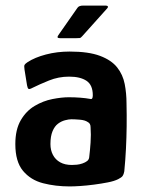

<svg xmlns="http://www.w3.org/2000/svg" viewBox="-20 -662 510 689"><path d="M230 7Q179 7 134.5 -4.5Q90 -16 62.5 -49Q35 -82 35 -145Q35 -197 54.5 -230.5Q74 -264 104.5 -282Q135 -300 168 -306.5Q201 -313 227 -313Q248 -313 267.5 -311.5Q287 -310 304 -307Q313 -304 313 -320Q313 -357 290.5 -372Q268 -387 228 -387Q190 -387 155.5 -373Q121 -359 97 -347Q86 -341 82.5 -343Q79 -345 77 -356L68 -412Q66 -425 68 -429Q70 -433 79 -439Q105 -456 145 -466.5Q185 -477 230 -477Q298 -477 339 -461.5Q380 -446 400.5 -420Q421 -394 427.5 -360.5Q434 -327 434 -291Q435 -249 434.5 -208.5Q434 -168 432 -128Q430 -88 426 -47Q424 -36 420 -30.5Q416 -25 404 -19Q390 -12 367 -7.5Q344 -3 317.5 0.5Q291 4 268 5.5Q245 7 230 7ZM238 -70Q246 -70 256 -71Q266 -72 276 -75.5Q286 -79 292.5 -84Q299 -89 300 -97Q303 -121 305 -150Q307 -179 305 -206Q305 -219 295 -224Q285 -231 266.5 -232.5Q248 -234 236 -234Q227 -234 213.5 -230.5Q200 -227 188 -218Q176 -209 168.5 -191Q161 -173 161 -145Q161 -123 170 -106Q179 -89 196 -79.5Q213 -70 238 -70ZM196 -525Q187 -525 186.5 -528.5Q186 -532 193 -541L258 -634Q263 -642 279 -642H359Q365 -642 367 -639Q369 -636 362 -629L275 -532Q270 -526 266 -525.5Q262 -525 254 -525Z"/></svg>

Font: Glory
Style: Bold
Weight: 700
Designer: Robert Leuschke
Foundry: Robert Leuschke
Version: Version 1.011